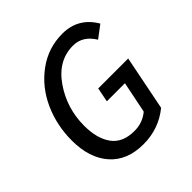

<svg xmlns="http://www.w3.org/2000/svg" viewBox="-180 -808 961 961"><g transform="rotate(-45 300.0 -327.5)"><path d="M298 12Q183 12 120 -59.5Q57 -131 57 -255Q57 -362 99 -455.5Q141 -549 221 -608Q301 -667 402 -667Q514 -667 572 -568L507 -519Q466 -587 397 -587Q291 -587 222 -487Q153 -387 153 -263Q153 -173 191.5 -120Q230 -67 313 -67Q371 -67 414 -103L448 -270H320L335 -346H547L489 -55Q407 12 298 12Z"/></g></svg>

Font: TypoPRO Source Code Pro
Style: Italic
Weight: 500
Italic angle: -11°
Monospace: yes
Designer: Paul D. Hunt, Teo Tuominen
Foundry: Adobe Systems Incorporated
Version: Version 1.030;PS 1.0;hotconv 1.0.84;makeotf.lib2.5.63406